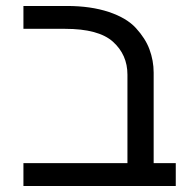

<svg xmlns="http://www.w3.org/2000/svg" viewBox="-20 -620 631 640"><path d="M404.8 -371.1Q404.8 -437.5 356.4 -481Q308.6 -523.9 196.8 -523.9H58.1V-600.1H203.1Q282.7 -600.1 342.8 -580.1Q402.3 -560.1 433.1 -526.4Q464.8 -491.7 478 -456.1Q492.2 -418 492.2 -377.9V-76.2H565.9V0H58.1V-76.2H404.8Z"/></svg>

Font: Miedinger*
Style: Book
Weight: 400
Version: Version 001.000